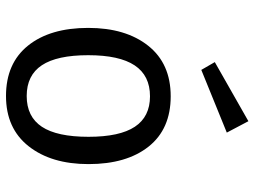

<svg xmlns="http://www.w3.org/2000/svg" viewBox="-124 -713 848 640"><g transform="rotate(90 300.0 -393.0)"><path d="M527 -264Q527 -140 467.5 -64.5Q408 11 300 11Q191 11 132 -62.5Q73 -136 73 -263Q73 -388 132.5 -463Q192 -538 301 -538Q410 -538 468.5 -464.5Q527 -391 527 -264ZM164 -263Q164 -159 197.5 -108.5Q231 -58 300 -58Q369 -58 402.5 -108.5Q436 -159 436 -264Q436 -368 402.5 -418.5Q369 -469 301 -469Q232 -469 198 -418Q164 -367 164 -263ZM422 -725 213 -640 187 -685 384 -797Z"/></g></svg>

Font: Fira Mono
Style: Regular
Weight: 400
Designer: Carrois Corporate & Edenspiekermann AG
Foundry: Carrois Corporate GbR & Edenspiekermann AG
Version: Version 3.206